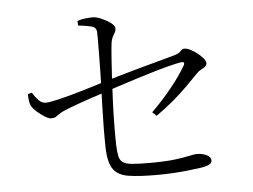

<svg xmlns="http://www.w3.org/2000/svg" viewBox="-51 -809 1101 837"><g transform="rotate(-5 500.0 -390.5)"><path d="M603 -36Q528 -36 481 -43Q434 -50 413 -78.5Q392 -107 390 -171Q389 -212 389.5 -261.5Q390 -311 391.5 -357Q393 -403 394 -434Q395 -467 396 -502Q397 -537 397 -571.5Q397 -606 397.5 -634.5Q398 -663 397 -680Q396 -700 374.5 -705.5Q353 -711 317 -715L316 -735Q333 -741 351.5 -743Q370 -745 384 -745Q400 -745 422.5 -735Q445 -725 461.5 -712.5Q478 -700 478 -689Q478 -678 473 -669.5Q468 -661 463 -651.5Q458 -642 456 -628Q453 -605 450 -563.5Q447 -522 444 -470.5Q441 -419 439 -365Q437 -311 436.5 -263Q436 -215 437 -181Q438 -151 442 -132.5Q446 -114 459 -105Q472 -96 500 -93.5Q528 -91 576 -91Q647 -91 688.5 -96.5Q730 -102 751.5 -107Q773 -112 785 -112Q797 -112 811 -108.5Q825 -105 835 -97.5Q845 -90 845 -78Q845 -67 832 -60.5Q819 -54 799 -51Q777 -48 743.5 -44Q710 -40 673.5 -38Q637 -36 603 -36ZM606 -310Q655 -358 695.5 -408.5Q736 -459 759 -499Q765 -508 762.5 -513Q760 -518 749 -516Q730 -513 696.5 -504.5Q663 -496 623 -484Q583 -472 542 -459Q501 -446 465.5 -434.5Q430 -423 408 -415Q382 -407 349 -396Q316 -385 283 -373Q250 -361 224 -350Q208 -343 199.5 -336.5Q191 -330 184.5 -326Q178 -322 164 -322Q155 -322 137 -333Q119 -344 102.5 -359Q86 -374 80 -387Q76 -396 74.5 -409.5Q73 -423 73 -436L90 -441Q105 -418 118 -405Q131 -392 148 -392Q162 -392 194.5 -399.5Q227 -407 267 -418Q307 -429 344 -440.5Q381 -452 404 -459Q433 -468 476 -480.5Q519 -493 565.5 -506Q612 -519 654 -530Q696 -541 723 -549Q744 -555 752 -564.5Q760 -574 770 -574Q781 -574 796 -566.5Q811 -559 825.5 -547.5Q840 -536 850 -524Q860 -512 860 -503Q860 -494 852.5 -488Q845 -482 834 -476.5Q823 -471 811 -458Q793 -439 764 -410Q735 -381 699.5 -351Q664 -321 624 -293Z"/></g></svg>

Font: Noto Serif SC ExtraLight Light
Style: Regular
Weight: 300
Version: Version 2.002-H1;hotconv 1.1.0;makeotfexe 2.6.0